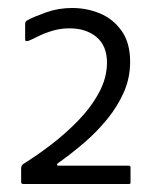

<svg xmlns="http://www.w3.org/2000/svg" viewBox="-20 -711 381 481"><path d="M40 -250Q36 -250 34.5 -251Q33 -252 33 -256V-289Q33 -296 38 -300Q72 -321 108.5 -349Q145 -377 176.5 -409.5Q208 -442 228 -479Q248 -516 248 -554Q248 -596 222 -618Q196 -640 154 -640Q131 -640 110 -633.5Q89 -627 74.5 -619.5Q60 -612 52 -609Q43 -606 43 -612V-651Q43 -655 44.5 -657Q46 -659 52 -662Q65 -669 95.5 -680Q126 -691 161 -691Q197 -691 230 -677.5Q263 -664 284.5 -634Q306 -604 306 -556Q306 -516 290.5 -480.5Q275 -445 249 -413Q223 -381 191 -353.5Q159 -326 125 -302Q122 -300 123 -298Q124 -296 125 -296H302Q307 -296 307 -292V-256Q307 -252 306.5 -251Q306 -250 301 -250Z"/></svg>

Font: Glory Thin
Style: Regular
Weight: 400
Version: Version 1.011